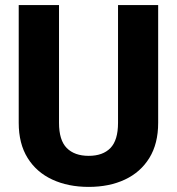

<svg xmlns="http://www.w3.org/2000/svg" viewBox="-20 -731 702 761"><path d="M447.8 -710.9H606.9V-244.1Q606.9 -161.6 572 -105Q537.1 -48.3 475.1 -19.3Q413.1 9.8 331.5 9.8Q250 9.8 187.3 -19.3Q124.5 -48.3 89.4 -105Q54.2 -161.6 54.2 -244.1V-710.9H213.9V-244.1Q213.9 -175.3 244.6 -144.3Q275.4 -113.3 331.5 -113.3Q387.7 -113.3 417.7 -144.3Q447.8 -175.3 447.8 -244.1Z"/></svg>

Font: Vazirmatn UI ExtraBold
Style: Regular
Weight: 800
Designer: Saber Rastikerdar
Foundry: Saber Rastikerdar
Version: Version 33.003